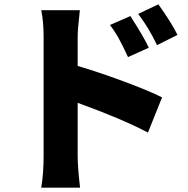

<svg xmlns="http://www.w3.org/2000/svg" viewBox="-20 -816 868 885"><path d="M170 49Q181 -15 181 -96V-370V-644Q181 -718 170 -769H348Q347 -762 346 -748Q338 -682 338 -644V-512Q434 -484 551 -440.5Q668 -397 727 -367L662 -205Q540 -269 338 -342V-96Q338 -46 349 49ZM570 -553Q544 -609 531 -632Q515 -663 487 -701L581 -742Q645 -642 666 -596ZM704 -608Q685 -647 662 -686Q647 -711 617 -752L710 -796Q772 -709 798 -655Z"/></svg>

Font: GenSekiGothic TW H
Style: Regular
Weight: 900
Version: Version 1.501;PS 1;hotconv 16.6.51;makeotf.lib2.5.65220